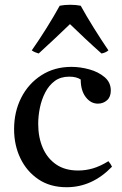

<svg xmlns="http://www.w3.org/2000/svg" viewBox="-20 -772 511 804"><path d="M434 -97Q444 -85 449 -74Q366 12 259 12Q190 12 141 -21Q92 -54 65.5 -109Q39 -164 39 -231Q39 -304 69 -363Q99 -422 153.5 -457Q208 -492 279 -492Q316 -492 354 -481.5Q392 -471 418 -449Q444 -427 444 -393Q444 -366 428 -352Q412 -338 390 -338Q360 -338 339 -365.5Q318 -393 318 -439Q300 -451 270 -451Q234 -451 209.5 -433Q185 -415 169.5 -385Q154 -355 147 -320.5Q140 -286 140 -253Q140 -197 159 -153Q178 -109 215 -83.5Q252 -58 307 -58Q339 -58 369.5 -67Q400 -76 434 -97ZM273 -671Q243 -642 210 -611Q177 -580 142 -548Q135 -550 127.5 -553Q120 -556 113 -561Q142 -602 174.5 -654Q207 -706 230 -748Q240 -750 251 -751Q262 -752 274 -752Q286 -752 297 -751Q308 -750 318 -748Q341 -706 373.5 -654Q406 -602 434 -561Q422 -551 405 -548Q369 -580 336 -611Q303 -642 273 -671Z"/></svg>

Font: Tiro Telugu
Style: Regular
Weight: 400
Designer: Telugu: John Hudson & Fiona Ross. Latin: John Hudson.
Foundry: Tiro Typeworks Ltd.
Version: Version 1.52